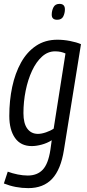

<svg xmlns="http://www.w3.org/2000/svg" viewBox="-29 -751 450 991"><path d="M-9 196 11 135Q35 144 62.5 149.5Q90 155 114 155Q163 155 191.5 125Q220 95 231 23L238 -27Q214 -12 186 -4.5Q158 3 135 3Q78 3 48.5 -39Q19 -81 19 -153Q19 -232 34 -302.5Q49 -373 79.5 -428Q110 -483 157 -514.5Q204 -546 267 -546Q299 -546 332.5 -539.5Q366 -533 389 -523L301 23Q285 124 240 172Q195 220 117 220Q51 220 -9 196ZM309 -475Q298 -480 285 -483Q272 -486 255 -486Q218 -486 188 -459Q158 -432 136.5 -386Q115 -340 103.5 -283Q92 -226 92 -167Q92 -114 112 -87Q132 -60 167 -60Q185 -60 208.5 -68Q232 -76 248 -87ZM266 -649Q238 -649 238 -675Q238 -696 247 -713.5Q256 -731 278 -731Q306 -731 306 -703Q306 -683 297.5 -666Q289 -649 266 -649Z"/></svg>

Font: Georama SemiCondensed
Style: Italic
Weight: 400
Width: 4
Italic angle: -9°
Designer: Jean-Baptiste Levee
Foundry: Production Type
Version: Version 1.000